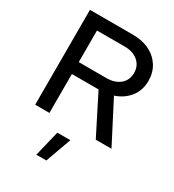

<svg xmlns="http://www.w3.org/2000/svg" viewBox="-226 -827 1112 1227"><g transform="rotate(30 329.5 -213.5)"><path d="M71 0V-700H388Q458 -700 510.5 -674Q563 -648 592.5 -601.5Q622 -555 622 -493Q622 -424 583 -374Q544 -324 478 -302L634 0H518L373 -287H176V0ZM176 -375H380Q442 -375 479.5 -406.5Q517 -438 517 -492Q517 -544 479.5 -576Q442 -608 380 -608H176ZM237 273 283 84H379L311 273Z"/></g></svg>

Font: Red Hat Display Medium
Style: Regular
Weight: 500
Designer: Pentagram, MCKL
Foundry: Pentagram, MCKL
Version: Version 1.023